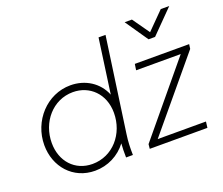

<svg xmlns="http://www.w3.org/2000/svg" viewBox="-129 -983 1381 1189"><g transform="rotate(-20 561.5 -389.0)"><path d="M309 12C393 12 469 -27 518 -92C516 -62 515 -35 516 0H561C560 -51 561 -86 568 -135L656 -757H610L560 -398C525 -485 442 -538 344 -538C188 -538 66 -403 66 -244C66 -102 164 12 309 12ZM114 -241C114 -378 211 -493 344 -493C453 -493 540 -412 540 -286C540 -147 442 -33 308 -33C193 -33 114 -120 114 -241ZM672 0H1052L1057 -40H739L1119 -496L1123 -526H765L759 -486H1053L675 -30ZM794 -790 897 -640H940L1088 -790H1032L921 -678L842 -790Z"/></g></svg>

Font: Mluvka ExtraLight
Style: Italic
Weight: 200
Italic angle: -8°
Designer: Modified by Jiří Krblich, Original typeface by Gumpita Rahayu
Foundry: Gumpita Rahayu & Jiří Krblich
Version: Version 2.000;Glyphs 3.1.1 (3134)